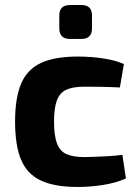

<svg xmlns="http://www.w3.org/2000/svg" viewBox="-20 -732 549 764"><path d="M290 -507Q317 -507 349 -504.5Q381 -502 413.5 -495.5Q446 -489 473 -477L457 -384Q417 -386 380.5 -386.5Q344 -387 315 -387Q270 -387 244 -375Q218 -363 206.5 -333Q195 -303 195 -248Q195 -193 206.5 -162Q218 -131 244 -119Q270 -107 315 -107Q331 -107 356 -108Q381 -109 410 -110.5Q439 -112 467 -116L481 -22Q441 -4 390 4Q339 12 289 12Q198 12 143 -13.5Q88 -39 64 -96Q40 -153 40 -248Q40 -343 64.5 -400Q89 -457 144 -482Q199 -507 290 -507ZM304 -712Q346 -712 346 -671V-619Q346 -577 304 -577H259Q216 -577 216 -619V-671Q216 -712 259 -712Z"/></svg>

Font: Exo 2
Style: Bold
Weight: 700
Designer: Natanael Gama
Foundry: Natanael Gama
Version: Version 2.010